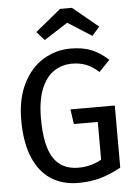

<svg xmlns="http://www.w3.org/2000/svg" viewBox="-62 -986 739 1045"><g transform="rotate(-5 307.5 -463.0)"><path d="M43.1 -353.8Q43.1 -470.8 84.4 -553.3Q125.6 -635.9 194.4 -677.7Q263.1 -719.5 344.1 -719.5Q411.3 -719.5 458.5 -700Q505.6 -680.5 549.7 -640L490.3 -578.5Q457.9 -608.7 423.1 -622.8Q388.2 -636.9 345.6 -636.9Q291.8 -636.9 247.9 -609Q204.1 -581 177.4 -517.7Q150.8 -454.4 150.8 -353.8Q150.8 -205.1 195.4 -137.4Q240 -69.7 330.8 -69.7Q398.5 -69.7 457.4 -102.1V-308.7H326.7L314.9 -389.7H557.4V-50.3Q502.1 -20 447.4 -3.6Q392.8 12.8 323.6 12.8Q236.4 12.8 173.6 -28.5Q110.8 -69.7 76.9 -151.8Q43.1 -233.8 43.1 -353.8ZM306.7 -939.5H371.3L510.3 -825.1L469.2 -777.9L338.5 -861L208.7 -777.9L166.7 -825.1Z"/></g></svg>

Font: Fira Code Fixed Retina
Style: Regular
Weight: 450
Monospace: yes
Designer: Carrois Corporate, Edenspiekermann AG, Nikita Prokopov
Foundry: Carrois Corporate, Edenspiekermann AG, Nikita Prokopov
Version: Version 5.002